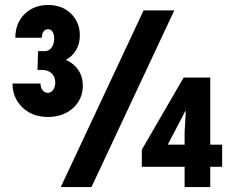

<svg xmlns="http://www.w3.org/2000/svg" viewBox="-20 -762 956 782"><path d="M175.3 -285.6Q132.8 -285.6 100.6 -303Q68.4 -320.3 49.8 -351.1Q31.2 -381.8 30.8 -421.9H145Q145 -405.3 153.6 -394.5Q162.1 -383.8 174.3 -383.8Q188 -383.8 196.5 -396.2Q205.1 -408.7 205.1 -425.8Q205.1 -449.2 190.7 -463.1Q176.3 -477.1 151.4 -477.1H132.8L134.8 -553.7H162.1Q179.7 -553.7 190.2 -568.4Q200.7 -583 200.7 -604.5Q200.7 -621.6 194.3 -632.3Q188 -643.1 175.3 -643.1Q164.6 -643.1 157.5 -633.8Q150.4 -624.5 150.4 -608.4H42.5Q42.5 -668 80.3 -704.8Q118.2 -741.7 175.8 -741.7Q233.9 -741.7 269.5 -706.1Q305.2 -670.4 305.2 -617.7Q305.2 -582.5 288.8 -556.2Q272.5 -529.8 243.2 -515.9Q213.9 -502 176.3 -502.4V-531.7Q217.3 -532.2 249.3 -517.8Q281.2 -503.4 299.3 -476.3Q317.4 -449.2 317.4 -412.6Q317.4 -376.5 299.3 -347.7Q281.2 -318.8 249.3 -302.2Q217.3 -285.6 175.3 -285.6ZM227.5 0 564.9 -719.7H689.9L352.5 0ZM731.9 0V-222.7L736.8 -309.1H734.4L698.2 -239.7L664.1 -174.8V-172.9H884.8V-82.5H557.6V-152.3L728 -446.3H836.4V0Z"/></svg>

Font: Reddit Sans Condensed ExtraBold
Style: Regular
Weight: 800
Designer: Stephen Hutchings
Foundry: Reddit
Version: Version 1.014